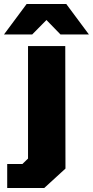

<svg xmlns="http://www.w3.org/2000/svg" viewBox="-61 -752 464 959"><path d="M-41 -580 72 -732H270L383 -580H241L171 -652L100 -580ZM-25 187V67H51L79 40V-522H265L266 90L160 187Z"/></svg>

Font: Tomorrow
Style: Bold
Weight: 700
Designer: Tony de Marco, Monica Rizzolli
Foundry: Just in Type
Version: Version 2.002